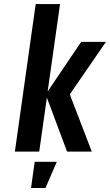

<svg xmlns="http://www.w3.org/2000/svg" viewBox="-20 -750 544 950"><path d="M53.6 0H174.1L211.9 -267.1L311.7 0H434.1L325.4 -283L504.1 -542.7H381.7L215.9 -297.9L277.1 -730H156.6ZM133.6 180.1H205L261.1 50.7H151.6Z"/></svg>

Font: Secuela ExtLt
Style: Italic
Weight: 200
Italic angle: -8°
Designer: Fernando Haro
Foundry: deFharo
Version: Version 1.704